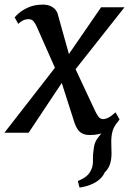

<svg xmlns="http://www.w3.org/2000/svg" viewBox="-35 -587 577 849"><path d="M316.7 242.4 309.2 213.7Q331.5 204.2 345.3 193.5Q359 182.9 366.9 166.3Q377 147.1 376.1 121.3Q375.2 95.6 379.7 68.8Q382.7 41.4 398.3 22Q413.9 2.6 424.4 -11.6L486.3 -48.8Q468.3 -27.9 462.4 -6Q456.4 15.9 457.1 44.3Q458.1 70.1 458.1 93.6Q458 117.2 451.7 137.9Q445.4 158.5 427.6 175.8Q420.4 192.9 404.7 206.6Q389 220.3 366.7 229.3Q344.5 238.3 316.7 242.4ZM361.9 10Q342.6 10 329.6 3.5Q316.6 -3 308.6 -14.8Q300.6 -26.5 295.1 -42L224 -264.2L263.5 -258.5L91.6 0H-15.5L236.6 -324.1L227 -244.2L127.5 -468.9Q121.7 -482.4 113.6 -492.3Q105.6 -502.2 91.5 -502.2Q77 -502.2 64.9 -495.7Q52.8 -489.1 45.9 -481.4L29.8 -509.9Q33.6 -515.9 49.5 -529.6Q65.4 -543.3 92 -555Q118.5 -566.6 154.3 -566.6Q173.1 -566.6 186.6 -561Q200.1 -555.3 208.8 -545.6Q217.4 -535.9 220.6 -523.7L282.2 -303.3L243.4 -309.9L412.1 -555H515.7L270.3 -244.4L279.4 -323.3L383.7 -100.3Q391.3 -84 399.5 -72.1Q407.8 -60.3 421.4 -60.3Q431.8 -60.3 445.3 -67.4Q458.9 -74.4 475.7 -90.4L493.6 -59Q490.1 -52.5 475.2 -35.8Q460.2 -19.1 432.4 -4.6Q404.5 10 361.9 10Z"/></svg>

Font: Merriweather 7pt Light
Style: Italic
Weight: 300
Italic angle: -7.8°
Designer: Eben Sorkin
Foundry: Eben Sorkin
Version: Version 2.200;gftools[0.9.31]